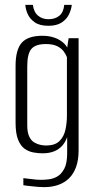

<svg xmlns="http://www.w3.org/2000/svg" viewBox="-20 -652 392 789"><path d="M162 117Q151 117 137.5 116Q124 115 111 113.5Q98 112 88.5 111Q79 110 76 109V80Q88 81 109.5 84Q131 87 149 87Q162 87 180 85Q198 83 215 73.5Q232 64 244 41.5Q256 19 256 -22V-89Q249 -68 235.5 -53Q222 -38 202 -30Q182 -22 155 -22Q137 -22 117.5 -25.5Q98 -29 81.5 -40.5Q65 -52 54.5 -77.5Q44 -103 44 -148V-381Q44 -448 69.5 -476.5Q95 -505 154 -505Q180 -505 201.5 -498Q223 -491 239 -477.5Q255 -464 263 -442L254 -443L262 -495H303V-34Q303 6 292.5 34.5Q282 63 263.5 81Q245 99 219 108Q193 117 162 117ZM169 -54Q206 -54 224.5 -72.5Q243 -91 249 -119.5Q255 -148 255 -176V-417Q251 -428 242 -440.5Q233 -453 215.5 -462Q198 -471 168 -471Q127 -471 109.5 -451.5Q92 -432 92 -379V-137Q92 -108 100 -91Q108 -74 121 -66.5Q134 -59 147 -56.5Q160 -54 169 -54ZM179 -546Q143 -546 122.5 -560.5Q102 -575 93.5 -595Q85 -615 84 -632H115Q119 -602 136.5 -587.5Q154 -573 179 -573Q206 -573 223.5 -587Q241 -601 244 -632H275Q273 -613 263.5 -593Q254 -573 233.5 -559.5Q213 -546 179 -546Z"/></svg>

Font: Alumni Sans Thin Light
Style: Regular
Weight: 300
Version: Version 1.018